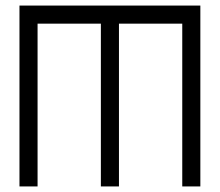

<svg xmlns="http://www.w3.org/2000/svg" viewBox="-20 -670 789 690"><path d="M407.5 -585V0H342.5V-585H115V0H50V-650H115H635H700V0H635V-585ZM407.5 -585Z"/></svg>

Font: skuare
Style: Regular
Weight: 400
Designer: Dinesh Verma
Version: 0.0.1;FontRapid 1.4.1